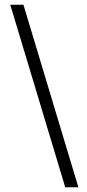

<svg xmlns="http://www.w3.org/2000/svg" viewBox="-20 -731 368 812"><path d="M23.4 -710.9H79.1L311.5 61H255.9Z"/></svg>

Font: RobotoCondensed-Light
Style: Light
Weight: 300
Designer: Google
Version: Version 1.200311; 2013